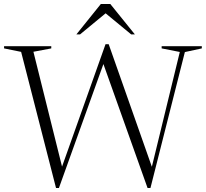

<svg xmlns="http://www.w3.org/2000/svg" viewBox="-28 -938 1037 968"><path d="M505.5 -649 269 10H254.5L78.5 -676.5L-7.5 -694V-705H230.5V-694L140.5 -677L291.5 -71L275 -70.5L504 -715H520L747 -70.5L730.5 -68L878.5 -676L787 -694V-705H989.5V-694L904 -675.5L730.5 10H716L484.5 -640ZM491 -882H518L375.5 -764.5H357L480.5 -918H528L652 -764.5H633.5Z"/></svg>

Font: Newsreader 60pt Light
Style: Regular
Weight: 300
Designer: Hugues Gentile
Foundry: Production Type
Version: Version 1.003